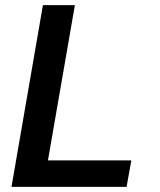

<svg xmlns="http://www.w3.org/2000/svg" viewBox="-20 -731 627 751"><path d="M167.5 -103.5 272.9 -710.9H147.9L24.9 0H475.1L493.7 -103.5Z"/></svg>

Font: Roboto Mono SemiBold
Style: Italic
Weight: 600
Italic angle: -10°
Monospace: yes
Designer: Google
Version: Version 3.000